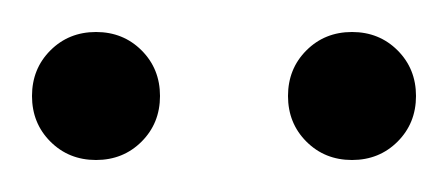

<svg xmlns="http://www.w3.org/2000/svg" viewBox="-20 -660 280 120"><path d="M0 -600Q0 -617 11.5 -628.5Q23 -640 40 -640Q57 -640 68.5 -628.5Q80 -617 80 -600Q80 -583 68.5 -571.5Q57 -560 40 -560Q23 -560 11.5 -571.5Q0 -583 0 -600ZM160 -600Q160 -617 171.5 -628.5Q183 -640 200 -640Q217 -640 228.5 -628.5Q240 -617 240 -600Q240 -583 228.5 -571.5Q217 -560 200 -560Q183 -560 171.5 -571.5Q160 -583 160 -600Z"/></svg>

Font: Nixie One
Style: Regular
Weight: 400
Designer: Jovanny Lemonad
Foundry: Jovanny Lemonad
Version: Version 1.000 2011 initial release